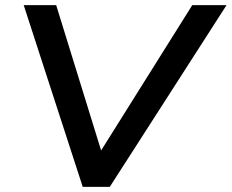

<svg xmlns="http://www.w3.org/2000/svg" viewBox="-20 -725 899 745"><path d="M301 0 72 -705H198L373 -139H371L726 -705H859L406 0Z"/></svg>

Font: Nunito Sans 7pt SemiExpanded SemiBold
Style: Italic
Weight: 600
Width: 6
Italic angle: -9°
Designer: Vernon Adams
Foundry: Vernon Adams
Version: Version 3.101;gftools[0.9.27]